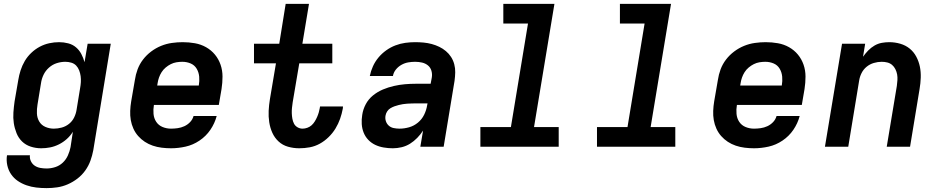

<svg xmlns="http://www.w3.org/2000/svg" viewBox="-20 -755 4840 988"><path d="M220 213Q193 213 167 210Q141 207 116.5 198.5Q92 190 71.5 176Q51 162 37 141.5Q23 121 17.5 95.5Q12 70 16 44H134Q132 60 139 74.5Q146 89 158.5 97.5Q171 106 187 109Q203 112 220 112Q242 112 264 105Q286 98 303 82Q320 66 329.5 44.5Q339 23 343 2L355 -77Q342 -56 323.5 -39.5Q305 -23 283 -12Q261 -1 238 3.5Q215 8 192 8Q164 8 138 -0.5Q112 -9 93.5 -27Q75 -45 65 -70Q55 -95 51 -121.5Q47 -148 49 -176.5Q51 -205 55 -233L74 -343Q78 -368 86 -393Q94 -418 107.5 -441Q121 -464 141 -483Q161 -502 184.5 -514.5Q208 -527 233.5 -532.5Q259 -538 284 -538Q308 -538 331 -532Q354 -526 371 -511.5Q388 -497 398.5 -477Q409 -457 415 -435L431 -530H550L460 18Q455 45 445.5 71.5Q436 98 419 122Q402 146 378.5 164Q355 182 328.5 193.5Q302 205 274.5 209Q247 213 220 213ZM257 -93Q277 -93 297.5 -98.5Q318 -104 335 -117.5Q352 -131 361.5 -150.5Q371 -170 374 -190L392 -300Q395 -316 396 -332Q397 -348 395 -363Q393 -378 387.5 -392.5Q382 -407 372 -417.5Q362 -428 347 -432.5Q332 -437 316 -437Q294 -437 272 -430Q250 -423 232 -407Q214 -391 204 -370Q194 -349 191 -327L173 -217Q169 -194 170 -171Q171 -148 182 -129.5Q193 -111 213.5 -102Q234 -93 257 -93Z M860 8Q836 8 812 5Q788 2 766 -5.5Q744 -13 725 -25.5Q706 -38 691 -55Q676 -72 666.5 -93Q657 -114 653 -137Q649 -160 650 -184.5Q651 -209 655 -233L674 -343Q678 -371 688 -398Q698 -425 716 -448.5Q734 -472 758 -490Q782 -508 809 -519Q836 -530 864.5 -534Q893 -538 920 -538Q952 -538 983 -532.5Q1014 -527 1040.5 -512Q1067 -497 1086 -474Q1105 -451 1115 -422Q1125 -393 1125 -361Q1125 -329 1120 -297L1106 -215H772Q768 -192 770 -169Q772 -146 784 -128Q796 -110 816.5 -101.5Q837 -93 860 -93Q877 -93 894.5 -95.5Q912 -98 928.5 -105.5Q945 -113 958 -126.5Q971 -140 976 -158H1095Q1085 -120 1062.5 -87Q1040 -54 1006.5 -31.5Q973 -9 935 -0.5Q897 8 860 8ZM789 -315H1003Q1007 -338 1005 -360.5Q1003 -383 992 -401.5Q981 -420 961 -428.5Q941 -437 918 -437Q903 -437 888 -434.5Q873 -432 859 -425Q845 -418 832.5 -407.5Q820 -397 811.5 -383.5Q803 -370 798 -355.5Q793 -341 791 -327Z M1520 8Q1490 8 1462 0Q1434 -8 1413.5 -27Q1393 -46 1381.5 -71.5Q1370 -97 1365.5 -126Q1361 -155 1362.5 -185Q1364 -215 1369 -245L1400 -429H1287V-530H1417L1450 -735H1570L1536 -530H1690V-429H1520L1486 -228Q1484 -214 1482.5 -200Q1481 -186 1481.5 -172Q1482 -158 1484.5 -144Q1487 -130 1493 -118.5Q1499 -107 1511 -100Q1523 -93 1537 -93Q1549 -93 1561.5 -97.5Q1574 -102 1583.5 -110.5Q1593 -119 1600 -130.5Q1607 -142 1612 -153.5Q1617 -165 1620.5 -177Q1624 -189 1626 -201Q1626 -202 1626 -203.5Q1626 -205 1627 -207H1745Q1745 -204 1744.5 -201.5Q1744 -199 1744 -196Q1739 -169 1730 -143.5Q1721 -118 1706.5 -94Q1692 -70 1671 -49.5Q1650 -29 1625.5 -15.5Q1601 -2 1574 3Q1547 8 1520 8Z M2001 8Q1978 8 1954.5 4Q1931 0 1911 -9.5Q1891 -19 1875.5 -35Q1860 -51 1851.5 -72Q1843 -93 1841.5 -116.5Q1840 -140 1844 -164Q1848 -192 1862 -218.5Q1876 -245 1899.5 -264Q1923 -283 1950.5 -294.5Q1978 -306 2006.5 -312.5Q2035 -319 2063 -321.5Q2091 -324 2119 -324H2196L2202 -356Q2205 -374 2200 -391Q2195 -408 2182 -418.5Q2169 -429 2152 -433Q2135 -437 2116 -437Q2099 -437 2081 -434Q2063 -431 2046 -421.5Q2029 -412 2017 -397Q2005 -382 2002 -364H1883Q1888 -389 1899 -413.5Q1910 -438 1927.5 -459Q1945 -480 1967.5 -496Q1990 -512 2015 -521.5Q2040 -531 2065.5 -534.5Q2091 -538 2116 -538Q2138 -538 2159.5 -536Q2181 -534 2201.5 -528.5Q2222 -523 2240.5 -514Q2259 -505 2274.5 -492Q2290 -479 2301 -462Q2312 -445 2317.5 -424.5Q2323 -404 2322.5 -382.5Q2322 -361 2319 -339L2263 0H2143L2157 -83Q2144 -63 2127 -45.5Q2110 -28 2090 -15.5Q2070 -3 2047 2.5Q2024 8 2002 8Q2002 8 2002 8Q2002 8 2002 8ZM2036 -93Q2060 -93 2085 -100Q2110 -107 2130.5 -124Q2151 -141 2162.5 -164.5Q2174 -188 2178 -213L2180 -223H2119Q2108 -223 2097 -222.5Q2086 -222 2075 -221.5Q2064 -221 2053 -219Q2042 -217 2031.5 -214.5Q2021 -212 2010 -208Q1999 -204 1989 -198Q1979 -192 1972.5 -182Q1966 -172 1964 -161Q1961 -146 1965.5 -132Q1970 -118 1980.5 -108.5Q1991 -99 2006 -96Q2021 -93 2036 -93Z M2452 0V-101H2609L2697 -634H2570V-735H2833L2728 -101H2855V0Z M3052 0V-101H3209L3297 -634H3170V-735H3433L3328 -101H3455V0Z M3860 8Q3836 8 3812 5Q3788 2 3766 -5.5Q3744 -13 3725 -25.5Q3706 -38 3691 -55Q3676 -72 3666.5 -93Q3657 -114 3653 -137Q3649 -160 3650 -184.5Q3651 -209 3655 -233L3674 -343Q3678 -371 3688 -398Q3698 -425 3716 -448.5Q3734 -472 3758 -490Q3782 -508 3809 -519Q3836 -530 3864.5 -534Q3893 -538 3920 -538Q3952 -538 3983 -532.5Q4014 -527 4040.5 -512Q4067 -497 4086 -474Q4105 -451 4115 -422Q4125 -393 4125 -361Q4125 -329 4120 -297L4106 -215H3772Q3768 -192 3770 -169Q3772 -146 3784 -128Q3796 -110 3816.5 -101.5Q3837 -93 3860 -93Q3877 -93 3894.5 -95.5Q3912 -98 3928.5 -105.5Q3945 -113 3958 -126.5Q3971 -140 3976 -158H4095Q4085 -120 4062.5 -87Q4040 -54 4006.5 -31.5Q3973 -9 3935 -0.5Q3897 8 3860 8ZM3789 -315H4003Q4007 -338 4005 -360.5Q4003 -383 3992 -401.5Q3981 -420 3961 -428.5Q3941 -437 3918 -437Q3903 -437 3888 -434.5Q3873 -432 3859 -425Q3845 -418 3832.5 -407.5Q3820 -397 3811.5 -383.5Q3803 -370 3798 -355.5Q3793 -341 3791 -327Z M4225 0 4313 -530H4432L4421 -463Q4433 -480 4447.5 -495Q4462 -510 4480 -520.5Q4498 -531 4517.5 -534.5Q4537 -538 4556 -538Q4585 -538 4612.5 -530Q4640 -522 4661 -505Q4682 -488 4695 -463.5Q4708 -439 4713.5 -412Q4719 -385 4718 -355.5Q4717 -326 4712 -297L4663 0H4543L4595 -313Q4597 -328 4598 -343Q4599 -358 4596.5 -372Q4594 -386 4587.5 -399Q4581 -412 4570.5 -421Q4560 -430 4546 -433.5Q4532 -437 4517 -437Q4497 -437 4476.5 -431Q4456 -425 4439.5 -411.5Q4423 -398 4413.5 -379Q4404 -360 4401 -340L4345 0Z"/></svg>

Font: Iosevka Curly Extended Oblique
Style: Bold
Weight: 700
Width: 7
Italic angle: -9°
Monospace: yes
Designer: Belleve Invis
Foundry: Belleve Invis
Version: Version 11.1.0; ttfautohint (v1.8.3)